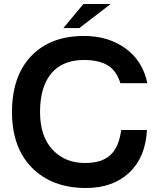

<svg xmlns="http://www.w3.org/2000/svg" viewBox="-20 -920 761 960"><path d="M40 -359.9Q40 -539.1 136 -639.6Q231.9 -740.2 399.9 -740.2Q522 -740.2 607.9 -677.7Q693.8 -615.2 716.8 -503.9H582Q562 -567.9 517.3 -594Q472.7 -620.1 399.9 -620.1Q292.5 -620.1 236.3 -552.7Q180.2 -485.4 180.2 -359.9Q180.2 -238.8 242.4 -171.9Q304.7 -105 404.8 -105Q489.3 -105 532.2 -145Q575.2 -185.1 585.9 -270H714.8Q707.5 -132.8 625.7 -56.4Q543.9 20 410.2 20Q240.7 20 140.4 -80.8Q40 -181.6 40 -359.9ZM533.2 -899.9 377 -779.8H296.9L397 -899.9Z"/></svg>

Font: Miedinger*
Style: Bold
Weight: 700
Version: Version 001.000